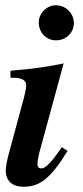

<svg xmlns="http://www.w3.org/2000/svg" viewBox="-20 -704 318 733"><path d="M262 -616C262 -653 231 -684 193 -684C159 -684 128 -653 128 -619C128 -580 156 -550 194 -550C232 -550 262 -579 262 -616ZM216 -142 202 -122C175 -84 153 -61 138 -61C130 -61 123 -65 123 -77C123 -86 127 -111 132 -128L223 -462C169 -450 98 -440 20 -434V-407H34C64 -407 80 -397 80 -378C80 -370 78 -357 72 -333L17 -130C7 -94 2 -68 2 -54C2 -11 29 9 70 9C130 9 172 -20 238 -128Z"/></svg>

Font: STIXGeneral
Style: Bold Italic
Weight: 700
Italic angle: -16.33°
Designer: MicroPress Inc., with final additions and corrections provided by Coen Hoffman, Elsevier (retired)
Version: Version 1.1.0